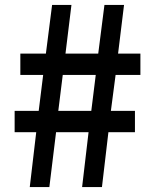

<svg xmlns="http://www.w3.org/2000/svg" viewBox="-20 -754 620 774"><path d="M100 0 126 -221H39V-307H136L154 -452H62V-538H165L190 -734H268L244 -538H376L401 -734H480L456 -538H546V-452H446L427 -307H524V-221H417L391 0H311L337 -221H206L179 0ZM215 -307H348L366 -452H233Z"/></svg>

Font: Noto Sans HK Thin SemiBold
Style: Regular
Weight: 600
Version: Version 2.004-H2;hotconv 1.0.118;makeotfexe 2.5.65603